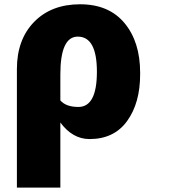

<svg xmlns="http://www.w3.org/2000/svg" viewBox="-20 -598 789 893"><path d="M58.6 274.4V-276.4Q58.6 -414.1 138.7 -496.1Q218.8 -578.1 352.5 -578.1Q486.3 -578.1 559.1 -490.7Q631.8 -403.3 631.8 -259.8V-252Q631.8 -119.1 571.3 -35.2Q510.7 48.8 396.5 48.8Q317.4 48.8 260.7 -28.3V274.4ZM260.7 -130.9Q287.1 -100.6 344.7 -100.6Q430.7 -100.6 430.7 -264.2Q430.7 -427.7 341.8 -427.7Q260.7 -427.7 260.7 -252Z"/></svg>

Font: GenEi M Gothic v2 Black
Style: Regular
Weight: 900
Version: Version 2.0